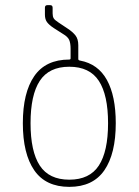

<svg xmlns="http://www.w3.org/2000/svg" viewBox="-20 -720 540 748"><path d="M69 -240Q69 -359 113.5 -423.5Q158 -488 250 -488Q255 -488 255 -493V-530Q255 -552 249.5 -564.5Q244 -577 225 -588L189 -611Q171 -623 163 -634Q155 -645 155 -663V-690Q155 -700 165 -700H175Q185 -700 185 -690V-668Q185 -656 189 -649Q193 -642 207 -633L243 -609Q263 -596 274 -582Q285 -568 285 -544V-490Q285 -485 292 -484Q362 -471 396.5 -408.5Q431 -346 431 -240Q431 -121 386.5 -56.5Q342 8 250 8Q158 8 113.5 -56.5Q69 -121 69 -240ZM250 -20Q329 -20 365 -75Q401 -130 401 -240Q401 -350 365 -405Q329 -460 250 -460Q171 -460 135 -405Q99 -350 99 -240Q99 -130 135 -75Q171 -20 250 -20Z"/></svg>

Font: Barlow GEO Thin
Style: Regular
Weight: 100
Designer: Jeremy Tribby
Foundry: Tribby Type
Version: Version 1.408